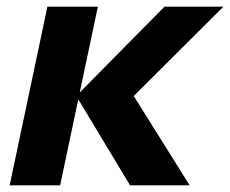

<svg xmlns="http://www.w3.org/2000/svg" viewBox="-20 -556 690 576"><path d="M370.2 0 208.8 -268H381.2L549 0ZM9 0 122.2 -536H273.6L160.4 0ZM208.8 -268 473.4 -536H650.2L381.2 -268Z"/></svg>

Font: Geist
Style: Italic
Weight: 400
Italic angle: -12°
Designer: Basement.studio, Andrés Briganti, Mateo Zaragoza
Foundry: Basement.studio, Vercel, Andrés Briganti, Guido Ferreyra, Mateo Zaragoza
Version: Version 1.500